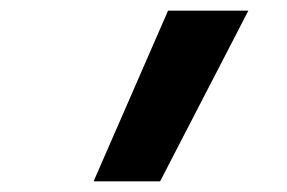

<svg xmlns="http://www.w3.org/2000/svg" viewBox="-20 -792 540 361"><path d="M156 -451 296 -772H447L281 -451Z"/></svg>

Font: Iosevka Curly XBdObl
Style: Regular
Weight: 800
Italic angle: -9°
Monospace: yes
Designer: Belleve Invis
Foundry: Belleve Invis
Version: Version 11.1.0; ttfautohint (v1.8.3)